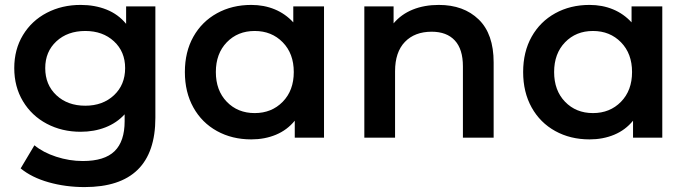

<svg xmlns="http://www.w3.org/2000/svg" viewBox="-20 -560 2796 781"><path d="M612 -534V-81Q612 201 324 201Q247 201 178 181.5Q109 162 64 125L120 31Q155 60 208.5 77.5Q262 95 317 95Q405 95 446 55Q487 15 487 -67V-95Q455 -60 409 -42Q363 -24 308 -24Q232 -24 170.5 -56.5Q109 -89 73.5 -148Q38 -207 38 -283Q38 -359 73.5 -417.5Q109 -476 170.5 -508Q232 -540 308 -540Q366 -540 413.5 -521Q461 -502 493 -463V-534ZM489 -283Q489 -350 443.5 -392Q398 -434 327 -434Q255 -434 209.5 -392Q164 -350 164 -283Q164 -215 209.5 -172.5Q255 -130 327 -130Q398 -130 443.5 -172.5Q489 -215 489 -283Z M1298 -534V0H1179V-69Q1148 -31 1102.5 -12Q1057 7 1002 7Q924 7 862.5 -27Q801 -61 766.5 -123Q732 -185 732 -267Q732 -349 766.5 -410.5Q801 -472 862.5 -506Q924 -540 1002 -540Q1054 -540 1097.5 -522Q1141 -504 1173 -469V-534ZM1175 -267Q1175 -342 1130 -388Q1085 -434 1016 -434Q947 -434 902.5 -388Q858 -342 858 -267Q858 -192 902.5 -146Q947 -100 1016 -100Q1085 -100 1130 -146Q1175 -192 1175 -267Z M1988 -306V0H1863V-290Q1863 -360 1830 -395.5Q1797 -431 1736 -431Q1667 -431 1627 -389.5Q1587 -348 1587 -270V0H1462V-534H1581V-465Q1612 -502 1659 -521Q1706 -540 1765 -540Q1866 -540 1927 -481Q1988 -422 1988 -306Z M2674 -534V0H2555V-69Q2524 -31 2478.5 -12Q2433 7 2378 7Q2300 7 2238.5 -27Q2177 -61 2142.5 -123Q2108 -185 2108 -267Q2108 -349 2142.5 -410.5Q2177 -472 2238.5 -506Q2300 -540 2378 -540Q2430 -540 2473.5 -522Q2517 -504 2549 -469V-534ZM2551 -267Q2551 -342 2506 -388Q2461 -434 2392 -434Q2323 -434 2278.5 -388Q2234 -342 2234 -267Q2234 -192 2278.5 -146Q2323 -100 2392 -100Q2461 -100 2506 -146Q2551 -192 2551 -267Z"/></svg>

Font: Montserrat Alternates SemiBold
Style: Regular
Weight: 600
Designer: Julieta Ulanovsky
Foundry: Julieta Ulanovsky
Version: Version 7.200